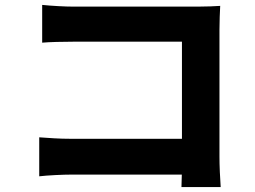

<svg xmlns="http://www.w3.org/2000/svg" viewBox="-20 -737 1040 783"><path d="M152 -717Q181 -714 217.5 -712Q254 -710 280 -710H787Q810 -710 838.5 -711Q867 -712 878 -713Q877 -695 876 -667.5Q875 -640 875 -616V-98Q875 -72 876.5 -36Q878 0 880 26H720Q721 0 721.5 -26.5Q722 -53 722 -81V-567H280Q247 -567 210.5 -566Q174 -565 152 -563ZM140 -177Q167 -175 200.5 -173Q234 -171 268 -171H810V-25H273Q244 -25 205 -23Q166 -21 140 -18Z"/></svg>

Font: Noto Sans SC Thin ExtraBold
Style: Regular
Weight: 800
Version: Version 2.004-H2;hotconv 1.0.118;makeotfexe 2.5.65603